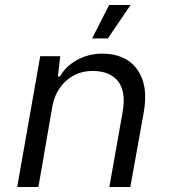

<svg xmlns="http://www.w3.org/2000/svg" viewBox="-20 -749 677 769"><path d="M349.1 -595.2 417 -729H502.9L412.1 -595.2ZM48.8 0 141.1 -523.9H221.2L211.9 -442.9H220.2Q244.1 -484.9 290 -509.5Q335.9 -534.2 389.2 -534.2Q483.4 -534.2 529.1 -471.4Q574.7 -408.7 556.2 -301.8L502 0H418L471.2 -300.8Q485.4 -381.8 452.9 -423.3Q420.4 -464.8 351.1 -464.8Q288.6 -464.8 244.4 -425Q200.2 -385.3 189 -318.8L133.8 0Z"/></svg>

Font: Hubot Sans
Style: Italic
Weight: 400
Italic angle: -10°
Designer: Deni Anggara
Foundry: GitHub
Version: Version 1.001;gftools[0.9.31]